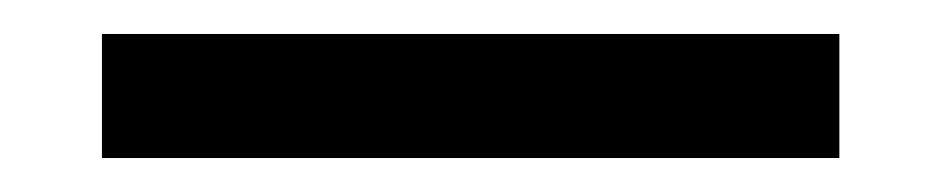

<svg xmlns="http://www.w3.org/2000/svg" viewBox="-20 -31 554 113"><path d="M40 62V-11H474V62Z"/></svg>

Font: Source Serif 4
Style: Regular
Weight: 400
Designer: Frank Grießhammer
Foundry: Adobe Systems Incorporated
Version: Version 4.004;hotconv 1.0.116;makeotfexe 2.5.65601